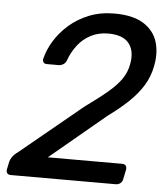

<svg xmlns="http://www.w3.org/2000/svg" viewBox="-52 -757 690 803"><g transform="rotate(5 293.5 -355.5)"><path d="M22.8 0Q12.6 0 7.8 -6.4Q3 -12.7 5 -22.9L11.6 -54.6Q13.6 -63.9 20.9 -74.9Q28.2 -85.9 46.1 -98.9L303.5 -310.8Q362.8 -353.5 399.2 -384.4Q435.6 -415.3 454.4 -443Q473.2 -470.8 479.2 -501.4Q491.1 -558.4 465.9 -591.8Q440.6 -625.1 378.1 -625.1Q337.7 -625.1 305.7 -608.7Q273.6 -592.3 251 -563.6Q228.5 -534.9 215.4 -498.5Q210.6 -486.1 201.2 -480.8Q191.7 -475.5 184.2 -475.5H132.7Q122.9 -475.5 118.7 -481.2Q114.5 -486.9 115.7 -495.1Q124.6 -533.4 147.9 -571.6Q171.1 -609.7 206.9 -641.1Q242.7 -672.5 290.4 -691.6Q338 -710.7 396.3 -710.7Q475.1 -710.7 519.6 -682.2Q564 -653.7 577.9 -606.9Q591.8 -560.2 579.9 -503.8Q571.3 -460.2 548.5 -423.3Q525.7 -386.5 489.7 -352.1Q453.6 -317.8 404 -281.7L170.9 -87.4H482.7Q493.7 -87.4 498.5 -81Q503.2 -74.6 501.2 -63.6L492.8 -22.9Q490.8 -12.7 482.8 -6.4Q474.9 0 463.9 0Z"/></g></svg>

Font: Rubik Light
Style: Italic
Weight: 300
Italic angle: -12°
Designer: Hubert and Fischer
Foundry: Hubert and Fischer
Version: Version 2.300;gftools[0.9.30]